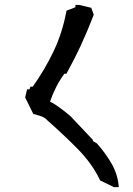

<svg xmlns="http://www.w3.org/2000/svg" viewBox="-20 -732 543 782"><path d="M287.1 -702.6V-711.9H301.8H302.7L351.6 -700.2L361.8 -671.9Q337.4 -608.4 310.8 -550.5Q284.2 -492.7 250.5 -431.6H242.2Q206.5 -383.8 183.6 -317.9Q204.1 -308.1 225.1 -292.2Q246.1 -276.4 267.1 -258.8L358.4 -162.1V-157.7L375 -147.5Q407.7 -110.8 432.9 -68.4Q458 -25.9 462.9 21.5L463.9 30.3H446.3H444.3L387.7 2.9L386.7 0.5Q355 -65.9 295.9 -126Q235.8 -186.5 171.4 -243.2V-243.7Q160.6 -253.9 147.5 -258.5Q134.3 -263.2 115.7 -267.6L82.5 -335L90.3 -368.2H100.1L104 -378.9H113.3Q163.1 -449.2 198.2 -522.9Q233.9 -598.1 250 -684.1L251 -688.5Z"/></svg>

Font: Bakudai
Style: Bold
Weight: 700
Version: Version 1.48